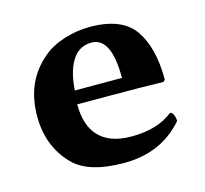

<svg xmlns="http://www.w3.org/2000/svg" viewBox="-74 -522 656 614"><g transform="rotate(-15 254.0 -214.5)"><path d="M172.9 -254.9H329.1Q329.1 -388.7 264.2 -389.2Q225.6 -389.2 203.6 -358.9Q177.7 -324.2 172.9 -254.9ZM448.2 -106.9Q455.1 -106.9 459.5 -96.9Q463.9 -86.9 463.9 -76.2Q389.6 9.8 266.1 9.8Q147.9 9.8 98.1 -42Q35.2 -106.9 35.2 -206.1Q35.2 -321.8 116.7 -389.2Q145.5 -413.1 187 -426Q228.5 -439 271 -439Q377.9 -439 418.9 -379.4Q460 -319.8 460 -213.9L454.1 -208Q368.2 -210 268.6 -210H168.9Q168.9 -141.1 202.1 -105Q237.8 -65.9 311 -65.9Q397.5 -65.9 448.2 -106.9Z"/></g></svg>

Font: Linux Biolinum
Style: Bold
Weight: 700
Designer: Philipp H. Poll
Foundry: Philipp H. Poll
Version: Version 1.3.2 ; ttfautohint (v0.9)